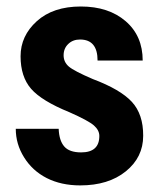

<svg xmlns="http://www.w3.org/2000/svg" viewBox="-20 -558 494 588"><path d="M284.2 -141.6Q284.2 -159.2 267.6 -173.8Q251 -188.5 192.4 -214.4Q107.4 -249 75.2 -286.1Q43 -323.2 43 -385.7Q43 -448.2 92.8 -493.2Q142.6 -538.1 227.5 -538.1Q312.5 -538.1 364.7 -493.2Q417 -448.2 417 -372.6H278.8Q278.8 -437 225.1 -437Q203.1 -437 189 -423.3Q174.8 -409.7 174.8 -388.7Q174.8 -368.2 190.4 -354.5Q206.1 -340.8 264.2 -315.9Q348.6 -284.2 383.8 -246.1Q418.9 -208 418.5 -142.1Q418.5 -76.2 365.2 -33.2Q312 9.8 225.6 9.8Q167.5 9.8 123 -12.7Q79.1 -35.2 53.7 -76.2Q28.3 -116.7 28.3 -163.6H159.7Q161.1 -127.4 176.8 -109.4Q192.4 -91.3 228.5 -91.3Q284.2 -91.3 284.2 -141.6Z"/></svg>

Font: RobotoCondensed-Bold
Style: Bold
Weight: 700
Designer: Google
Version: Version 2.001240; 2014